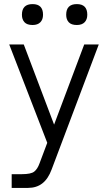

<svg xmlns="http://www.w3.org/2000/svg" viewBox="-20 -717 519 937"><path d="M87 -645Q87 -697 139 -697Q190 -697 190 -645Q190 -622 177 -608.5Q164 -595 139 -595Q112 -595 99.5 -608.5Q87 -622 87 -645ZM303 -645Q303 -697 355 -697Q406 -697 406 -645Q406 -622 393 -608.5Q380 -595 355 -595Q328 -595 315.5 -608.5Q303 -622 303 -645ZM37 200V133H87Q131 133 147 120.5Q163 108 173 80L391 -500H462L232 110Q215 156 186.5 178Q158 200 117 200ZM211 -19 25 -500H96L278 -19Z"/></svg>

Font: Haskoy
Style: Regular
Weight: 400
Designer: Ertekin Erdin
Foundry: Ertekin Erdin
Version: Version 1.500